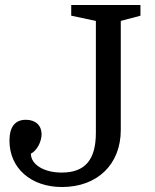

<svg xmlns="http://www.w3.org/2000/svg" viewBox="-20 -740 623 771"><path d="M365 -207C365 -100 323 -47 228 -47C155 -47 104 -80 104 -123C127 -134 147 -170 147 -201C147 -236 123 -259 84 -259C40 -259 18 -230 18 -175C18 -65 104 11 229 11C371 11 465 -80 465 -218V-656L544 -677V-720H266V-677L365 -656Z"/></svg>

Font: Domine
Style: Regular
Weight: 400
Designer: Pablo Impallari, Rodrigo Fuenzalida, Brenda Gallo
Foundry: Pablo Impallari, Rodrigo Fuenzalida, Brenda Gallo
Version: Version 2.000